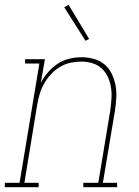

<svg xmlns="http://www.w3.org/2000/svg" viewBox="-57 -775 577 795"><path d="M-37 0V-18H24L106 -512H47V-530H129L112 -432Q124 -455 142 -476Q160 -497 182.5 -511.5Q205 -526 230.5 -532Q256 -538 281 -538Q307 -538 332 -531Q357 -524 376 -508Q395 -492 406 -469Q417 -446 421.5 -421Q426 -396 424.5 -369.5Q423 -343 419 -317L369 -18H428V0H288V-18H350L400 -320Q403 -343 404.5 -367Q406 -391 402.5 -413.5Q399 -436 389.5 -456.5Q380 -477 363.5 -492Q347 -507 325 -513.5Q303 -520 279 -520Q257 -520 234 -515Q211 -510 190.5 -497.5Q170 -485 153.5 -467Q137 -449 125.5 -428.5Q114 -408 107.5 -386Q101 -364 97 -341L44 -18H103V0ZM297 -606 209 -745 227 -755 312 -614Z"/></svg>

Font: Iosevka Slab Thin Oblique
Style: Regular
Weight: 100
Italic angle: -9°
Monospace: yes
Designer: Belleve Invis
Foundry: Belleve Invis
Version: Version 11.1.0; ttfautohint (v1.8.3)